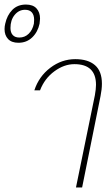

<svg xmlns="http://www.w3.org/2000/svg" viewBox="-94 -824 486 844"><path d="M-74 -696Q-74 -708 -71 -720Q-63 -757 -40 -780.5Q-17 -804 20 -804Q51 -804 66.5 -787Q82 -770 82 -742Q82 -736 80 -720Q72 -683 47.5 -659.5Q23 -636 -13 -636Q-43 -636 -58.5 -652.5Q-74 -669 -74 -696ZM55 -720Q56 -726 56 -737Q56 -758 46 -769.5Q36 -781 16 -781Q-11 -781 -29.5 -758.5Q-48 -736 -48 -701Q-48 -681 -38 -670Q-28 -659 -9 -659Q15 -659 32 -675.5Q49 -692 55 -720ZM323 -405Q328 -433 328 -451Q328 -542 233 -542Q188 -542 145 -510.5Q102 -479 82 -427H57Q77 -488 127 -526Q177 -564 237 -564Q293 -564 323.5 -537.5Q354 -511 354 -456Q354 -432 348 -402L267 0H240Z"/></svg>

Font: Trirong Thin
Style: Italic
Weight: 250
Italic angle: -12°
Designer: Katatrad Team
Foundry: CadsonDemak
Version: Version 1.001